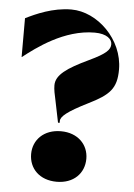

<svg xmlns="http://www.w3.org/2000/svg" viewBox="-53 -767 566 814"><g transform="rotate(5 230.5 -360.5)"><path d="M185 -332 203 -244H210V-252C210 -271 237 -294 323 -337C412 -381 441 -410 441 -491C441 -619 329 -727 218 -727C139 -727 67 -694 25 -673V-508H26C81 -551 195 -638 325 -638C377 -638 399 -616 399 -595C399 -572 383 -554 311 -520C220 -477 174 -445 174 -401C174 -382 178 -364 185 -332ZM101 -102C101 -40 146 6 219 6C291 6 336 -40 336 -102C336 -162 291 -209 219 -209C146 -209 101 -162 101 -102Z"/></g></svg>

Font: Nyght Serif Dark
Style: Regular
Weight: 800
Designer: Maksym Kobuzan
Version: Version 0.410;Glyphs 3.1.2 (3151)